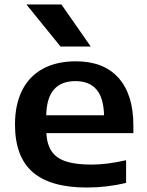

<svg xmlns="http://www.w3.org/2000/svg" viewBox="-20 -828 656 858"><path d="M576 -233H187Q190 -182.5 210.8 -151.8Q231.5 -121 274.5 -106.8Q317.5 -92.5 388.5 -92.5Q458 -92.5 543.5 -112V-10.5Q456.5 10 368 10Q205.5 10 126.2 -58.8Q47 -127.5 47 -271.5Q47 -360.5 78.8 -424Q110.5 -487.5 171.8 -520.8Q233 -554 319 -554Q444 -554 510 -479.5Q576 -405 576 -267.5ZM186.5 -313H445Q443 -391 411 -428.2Q379 -465.5 316.5 -465.5Q254 -465.5 221.2 -428.2Q188.5 -391 186.5 -313ZM250.5 -620 98 -808H254.5L385.5 -620Z"/></svg>

Font: Encode Sans Expanded SemiBold
Style: Regular
Weight: 600
Width: 7
Designer: Multiple Designers
Foundry: Impallari Type
Version: Version 2.000